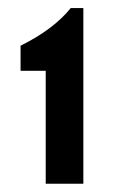

<svg xmlns="http://www.w3.org/2000/svg" viewBox="-20 -770 290 478"><path d="M31.2 -656.2Q113.3 -696.8 156.2 -750H187.5V-312.5H93.8V-593.8H31.2Z"/></svg>

Font: OswaldRegular
Style: Regular
Weight: 400
Designer: vernon adams
Foundry: vernon adams
Version: Version 1.000